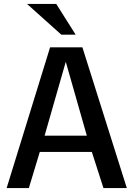

<svg xmlns="http://www.w3.org/2000/svg" viewBox="-20 -955 678 975"><path d="M13.7 0 234.4 -714.8H398.4L624 0H505.4L446.3 -183.6H182.1L126.5 0ZM206.5 -266.1H420.9L314 -641.1ZM291.5 -778.8 117.2 -935.1H265.6L364.3 -778.8Z"/></svg>

Font: Pontano Sans
Style: Bold
Weight: 700
Designer: Vernon Adams
Foundry: Vernon Adams
Version: Version 2.001